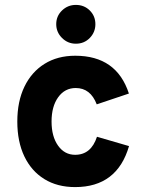

<svg xmlns="http://www.w3.org/2000/svg" viewBox="-20 -750 595 782"><path d="M286 12Q213.5 12 160.8 -20.5Q108 -53 79.2 -113Q50.5 -173 50.5 -255Q50.5 -337 79.5 -397Q108.5 -457 161.5 -490Q214.5 -523 286.5 -523Q455 -523 505 -369L374 -325Q348.5 -391.5 288.5 -391.5Q244 -391.5 217 -354Q190 -316.5 190 -255Q190 -194 216.5 -156.8Q243 -119.5 286 -119.5Q351 -119.5 375 -193L505.5 -155Q457 12 286 12ZM289 -572Q256 -572 232.5 -595.5Q209 -619 209 -651.5Q209 -684.5 232.5 -707.2Q256 -730 289 -730Q323 -730 345.8 -707.2Q368.5 -684.5 368.5 -651.5Q368.5 -619 345.8 -595.5Q323 -572 289 -572Z"/></svg>

Font: Overpass ExtraBold
Style: Regular
Weight: 800
Designer: Delve Withrington, Dave Bailey, Thomas Jockin
Foundry: Delve Fonts LLC
Version: Version 4.000; ttfautohint (v1.8.3)